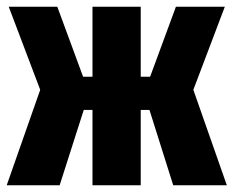

<svg xmlns="http://www.w3.org/2000/svg" viewBox="-31 -553 697 573"><path d="M640 -533 546 -285 646 0H486L415 -225H389V0H245V-225H219L147 0H-11L89 -285L-5 -533H140L217 -324H245V-533H389V-324H417L494 -533Z"/></svg>

Font: Fira Sans Extra Condensed ExtraBold
Style: Regular
Weight: 800
Width: 1
Designer: Carrois Corporate & Edenspiekermann AG
Foundry: Carrois Corporate GbR & Edenspiekermann AG
Version: Version 4.203